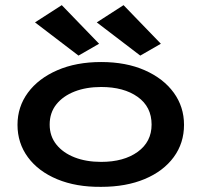

<svg xmlns="http://www.w3.org/2000/svg" viewBox="-20 -717 790 746"><path d="M373 9Q276 10 202.5 -20.5Q129 -51 88.5 -106Q48 -161 48 -232Q48 -302 88.5 -357Q129 -412 202.5 -444Q276 -476 373 -476Q470 -476 542.5 -444Q615 -412 655 -357Q695 -302 695 -232Q695 -161 655 -106.5Q615 -52 542.5 -21.5Q470 9 373 9ZM373 -88Q461 -88 515 -127Q569 -166 569 -233Q569 -302 515 -340.5Q461 -379 373 -379Q315 -379 270 -361.5Q225 -344 199 -311.5Q173 -279 173 -233Q173 -188 199 -155.5Q225 -123 270 -105.5Q315 -88 373 -88ZM285 -501 116 -630 220 -697 365 -547ZM525 -501 356 -630 460 -697 605 -547Z"/></svg>

Font: Inconsolata ExtraExpanded
Style: Bold
Weight: 700
Width: 8
Monospace: yes
Designer: Raph Levien, Cyreal, Brenton Simpson
Foundry: Raph Levien, Cyreal, Google
Version: Version 3.100; ttfautohint (v1.8.4.7-5d5b)